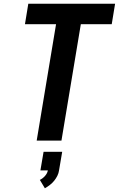

<svg xmlns="http://www.w3.org/2000/svg" viewBox="-20 -755 640 1031"><path d="M177 0 281 -625H114L132 -735H598L580 -625H414L310 0ZM221 256 194 211Q209 204 221.5 190Q234 176 237 160H197L214 60H314L297 160Q295 175 288 189Q281 203 271 215.5Q261 228 248 238Q235 248 221 256Z"/></svg>

Font: Iosevka SS04 XBd Ex
Style: Italic
Weight: 800
Width: 7
Italic angle: -9°
Monospace: yes
Designer: Belleve Invis
Foundry: Belleve Invis
Version: Version 19.0.0; ttfautohint (v1.8.4)